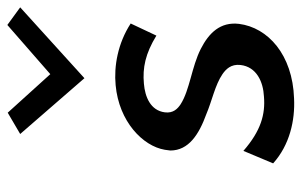

<svg xmlns="http://www.w3.org/2000/svg" viewBox="-169 -650 821 523"><g transform="rotate(-90 241.5 -388.5)"><path d="M138 -744 290 -569 483 -744 435 -779 301 -662 196 -778ZM58 -55C108 -10 175 5 235 2C354 -2 428 -69 438 -148C444 -199 413 -230 370 -252C321 -277 258 -282 219 -307C207 -315 194 -327 197 -350C202 -389 239 -404 275 -407C318 -411 357 -403 406 -373L439 -443C385 -478 323 -489 271 -484C172 -475 105 -410 95 -350L93 -335C93 -285 137 -257 192 -237C227 -222 272 -213 301 -193C314 -184 329 -170 326 -144C321 -100 280 -82 240 -80C192 -76 147 -88 92 -136Z"/></g></svg>

Font: Bluebird
Style: LiNrwObl
Weight: 300
Designer: Jasper
Foundry: Cannot Into Space Fonts
Version: Version 0.98